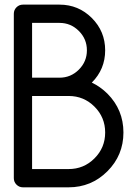

<svg xmlns="http://www.w3.org/2000/svg" viewBox="-20 -801 587 821"><path d="M117.2 -703.1V-468.8H234.4Q282.7 -468.8 317.1 -503.2Q351.6 -537.6 351.6 -585.9Q351.6 -634.3 317.1 -668.7Q282.7 -703.1 234.4 -703.1ZM117.2 -390.6V-78.1H273.4Q338.4 -78.1 384 -123.8Q429.7 -169.4 429.7 -234.4Q429.7 -299.3 384 -345Q338.4 -390.6 273.4 -390.6ZM78.1 -781.2H234.4Q315.4 -781.2 372.6 -724.1Q429.7 -667 429.7 -585.9Q429.7 -504.9 372.6 -447.8Q408.7 -430.7 439.5 -400.4Q507.8 -331.5 507.8 -234.4Q507.8 -137.2 439.2 -68.6Q370.6 0 273.4 0H78.1Q62 0 50.5 -11.5Q39.1 -22.9 39.1 -39.1V-742.2Q39.1 -758.3 50.5 -769.8Q62 -781.2 78.1 -781.2Z"/></svg>

Font: Comfortaa
Style: Regular
Weight: 400
Designer: Johan Aakerlund - aajohan
Foundry: Johan Aakerlund
Version: Version 2.004 2013